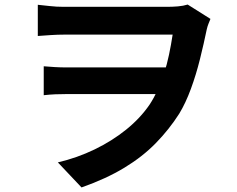

<svg xmlns="http://www.w3.org/2000/svg" viewBox="-20 -763 1040 843"><path d="M146 -742Q167 -740 197.5 -736.5Q228 -733 260 -733Q276 -733 311.5 -733Q347 -733 393.5 -733Q440 -733 490 -733Q540 -733 585.5 -733Q631 -733 665 -733Q699 -733 713 -733Q737 -733 761 -735Q785 -737 804 -743L904 -680Q900 -670 895.5 -659Q891 -648 888 -635Q875 -572 858 -503.5Q841 -435 818 -372.5Q795 -310 767 -264Q723 -195 664.5 -135Q606 -75 526 -26.5Q446 22 338 60L234 -50Q319 -70 395.5 -107Q472 -144 534 -194Q596 -244 637 -304Q656 -333 672 -367.5Q688 -402 700.5 -441Q713 -480 722 -522.5Q731 -565 738 -611Q723 -611 686.5 -611Q650 -611 601.5 -611Q553 -611 500.5 -611Q448 -611 399 -611Q350 -611 313.5 -611Q277 -611 261 -611Q234 -611 203 -609Q172 -607 146 -605ZM743 -350Q722 -350 685.5 -350Q649 -350 602.5 -350Q556 -350 507 -350Q458 -350 412.5 -350Q367 -350 330.5 -350Q294 -350 274 -350Q247 -350 223 -349Q199 -348 172 -345V-472Q194 -470 220 -468.5Q246 -467 269 -467Q290 -467 328 -467Q366 -467 414 -467Q462 -467 512.5 -467Q563 -467 610 -467Q657 -467 694 -467Q731 -467 750 -467Z"/></svg>

Font: Noto Sans SC Thin
Style: Bold
Weight: 700
Version: Version 2.004-H2;hotconv 1.0.118;makeotfexe 2.5.65603